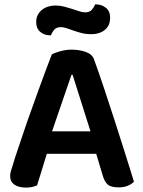

<svg xmlns="http://www.w3.org/2000/svg" viewBox="-20 -840 650 870"><path d="M416 -143H192Q181 -106 168.5 -66Q156 -26 148 0Q138 4 126.5 7Q115 10 98 10Q64 10 45 -3.5Q26 -17 26 -42Q26 -54 29.5 -65.5Q33 -77 38 -92Q46 -120 59.5 -159.5Q73 -199 88.5 -245.5Q104 -292 122 -341.5Q140 -391 156.5 -437.5Q173 -484 188.5 -524.5Q204 -565 215 -594Q228 -601 253.5 -608Q279 -615 305 -615Q340 -615 369 -604.5Q398 -594 406 -571Q426 -516 450 -444.5Q474 -373 498.5 -297Q523 -221 546 -148Q569 -75 587 -17Q577 -6 559.5 1.5Q542 9 518 9Q483 9 468.5 -3.5Q454 -16 446 -43ZM304 -501Q295 -476 284.5 -445Q274 -414 262.5 -380.5Q251 -347 239 -312.5Q227 -278 216 -245H390L309 -501ZM231 -815Q252 -815 271 -810Q290 -805 307 -799.5Q324 -794 339 -789Q354 -784 366 -784Q386 -784 396 -795.5Q406 -807 411 -820H416Q441 -820 460 -804.5Q479 -789 479 -760Q479 -724 455 -704.5Q431 -685 393 -685Q370 -685 350.5 -690Q331 -695 314 -701Q297 -707 282.5 -712Q268 -717 256 -717Q236 -717 226 -705.5Q216 -694 211 -680H207Q181 -680 162.5 -695.5Q144 -711 144 -740Q144 -759 151.5 -773Q159 -787 171.5 -796.5Q184 -806 199.5 -810.5Q215 -815 231 -815Z"/></svg>

Font: Baloo Thambi 2 SemiBold
Style: Regular
Weight: 600
Designer: Aadarsh Rajan and Ek Type
Foundry: Ek Type
Version: Version 1.640;hotconv 1.0.111;makeotfexe 2.5.65597; ttfautoh